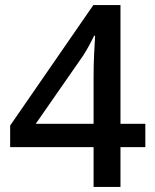

<svg xmlns="http://www.w3.org/2000/svg" viewBox="-20 -737 612 757"><path d="M553 -157V-249H455V-717H348L20 -242V-157H349V0H455V-157ZM349 -439V-249H121L308 -518C323 -541 339 -571 351 -596H355C353 -561 349 -501 349 -439Z"/></svg>

Font: Noto Sans Lisu Medium
Style: Regular
Weight: 500
Designer: Monotype Design Team. David Williams.
Foundry: Monotype Imaging Inc.
Version: Version 2.102